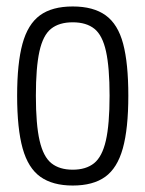

<svg xmlns="http://www.w3.org/2000/svg" viewBox="-20 -564 450 594"><path d="M33 -268Q33 -368 49.5 -428.5Q66 -489 103.5 -516.5Q141 -544 205 -544Q269 -544 307 -516.5Q345 -489 361 -428.5Q377 -368 377 -268Q377 -166 360 -105Q343 -44 305.5 -17Q268 10 205 10Q143 10 105 -17Q67 -44 50 -105Q33 -166 33 -268ZM91 -268Q91 -179 102.5 -129Q114 -79 139 -59Q164 -39 205 -39Q246 -39 271 -59Q296 -79 307.5 -129Q319 -179 319 -268Q319 -355 308 -405Q297 -455 272 -475Q247 -495 205 -495Q163 -495 138 -475Q113 -455 102 -405Q91 -355 91 -268Z"/></svg>

Font: Georama SemiCondensed Light
Style: Regular
Weight: 300
Width: 4
Designer: Jean-Baptiste Levee
Foundry: Production Type
Version: Version 1.000